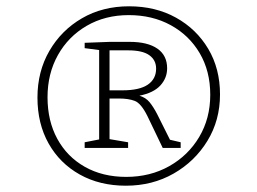

<svg xmlns="http://www.w3.org/2000/svg" viewBox="-20 -760 816 610"><path d="M380 -170Q297 -170 233.5 -205.5Q170 -241 134.5 -304Q99 -367 99 -450Q99 -533 137 -598.5Q175 -664 240.5 -702Q306 -740 390 -740Q474 -740 539 -704Q604 -668 641.5 -605Q679 -542 679 -460Q679 -378 639 -312.5Q599 -247 531.5 -208.5Q464 -170 380 -170ZM381 -198Q457 -198 517.5 -232Q578 -266 613 -325Q648 -384 648 -459Q648 -534 614.5 -591Q581 -648 522.5 -680Q464 -712 389 -712Q314 -712 255.5 -678Q197 -644 164 -585Q131 -526 131 -451Q131 -376 162 -319Q193 -262 249.5 -230Q306 -198 381 -198ZM249 -290V-308L295 -317V-601L249 -607V-624L329 -627H392Q449 -627 480 -605.5Q511 -584 511 -543Q511 -512 489.5 -488.5Q468 -465 423 -456Q443 -450 455 -435.5Q467 -421 479 -398L520 -316L554 -308V-290H497L448 -392Q428 -432 408 -439.5Q388 -447 359 -447H328V-318L387 -308V-290ZM388 -600H328V-473H369Q423 -473 449.5 -491Q476 -509 476 -542Q476 -569 454.5 -584.5Q433 -600 388 -600Z"/></svg>

Font: Bitter Light
Style: Regular
Weight: 300
Designer: Sol Matas, and Bitter project Authors
Foundry: Sol Matas
Version: Version 2.001